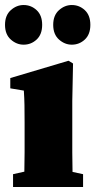

<svg xmlns="http://www.w3.org/2000/svg" viewBox="-24 -745 380 765"><path d="M28 0V-51L73 -61Q74 -98 74 -138.5Q74 -179 74 -210V-258Q74 -299 73.5 -326.5Q73 -354 71 -384L17 -393V-434L249 -503L267 -492L264 -343V-210Q264 -179 264 -137.5Q264 -96 265 -60L307 -51V0ZM70 -567Q42 -567 19 -587.5Q-4 -608 -4 -646Q-4 -684 19 -704.5Q42 -725 70 -725Q100 -725 122 -704.5Q144 -684 144 -646Q144 -608 122 -587.5Q100 -567 70 -567ZM262 -567Q234 -567 211 -587.5Q188 -608 188 -646Q188 -684 211 -704.5Q234 -725 262 -725Q292 -725 314 -704.5Q336 -684 336 -646Q336 -608 314 -587.5Q292 -567 262 -567Z"/></svg>

Font: Source Serif 4 Black
Style: Regular
Weight: 900
Designer: Frank Grießhammer
Foundry: Adobe
Version: Version 4.005;hotconv 1.1.0;makeotfexe 2.6.0